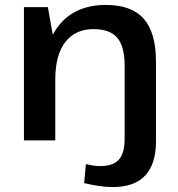

<svg xmlns="http://www.w3.org/2000/svg" viewBox="-20 -569 720 778"><path d="M437 189Q410 189 380 184.5Q350 180 321 173L328 96Q344 100 358.5 102Q373 104 387 104Q438 104 461.5 78Q485 52 485 -6V-22H612V5Q612 95 568.5 142Q525 189 437 189ZM485 -303Q485 -381 455 -416Q425 -451 359 -451Q285 -451 244.5 -398.5Q204 -346 204 -247L155 -171V-239Q155 -389 221 -469Q287 -549 409 -549Q513 -549 562.5 -493Q612 -437 612 -319V0H485ZM77 -540H174L204 -372V0H77Z"/></svg>

Font: Pathway Extreme 12pt SemiBold
Style: Regular
Weight: 600
Version: Version 1.001;gftools[0.9.26]